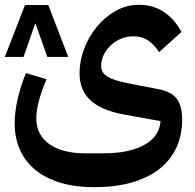

<svg xmlns="http://www.w3.org/2000/svg" viewBox="-25 -539 811 799"><path d="M259 -302H172L123 -440H121L73 -302H-5L79 -518H176ZM367 240Q289 240 228 222Q167 204 124 169.5Q81 135 58.5 85.5Q36 36 36 -27Q36 -72 48.5 -127Q61 -182 83 -235L169 -209Q150 -167 138 -123.5Q126 -80 126 -47Q126 22 180 60.5Q234 99 330 99H404Q514 99 576.5 63.5Q639 28 643 -35L488 -63Q397 -80 351.5 -121.5Q306 -163 306 -235Q306 -285 325 -335.5Q344 -386 377.5 -427Q411 -468 456 -493.5Q501 -519 553 -519Q613 -519 657.5 -489Q702 -459 730 -406L637 -322Q620 -350 593.5 -369Q567 -388 529 -388Q503 -388 479 -378Q455 -368 436.5 -351Q418 -334 407 -311.5Q396 -289 396 -265Q396 -236 422.5 -220Q449 -204 505 -193L634 -168Q688 -158 710.5 -128Q733 -98 733 -42Q733 25 708 77.5Q683 130 636 166Q589 202 521 221Q453 240 367 240Z"/></svg>

Font: IBM Plex Sans Arabic SmBld
Style: Regular
Weight: 600
Designer: Mike Abbink, Paul van der Laan, Pieter van Rosmalen, Wael Morcos, Khajak Apelian
Foundry: Bold Monday
Version: Version 1.005